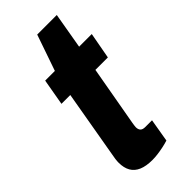

<svg xmlns="http://www.w3.org/2000/svg" viewBox="-225 -728 784 784"><g transform="rotate(-45 167.0 -335.5)"><path d="M146 12Q110 12 86.5 2Q63 -8 51.5 -28Q40 -48 40 -78Q40 -87 41.5 -98.5Q43 -110 46 -125L96 -413H45L65 -527H121L175 -683H288L261 -527H334L313 -413H241L195 -154Q194 -148 193 -141Q192 -134 192 -131Q192 -118 198.5 -111Q205 -104 220 -104H259L242 -4Q226 1 209 4.5Q192 8 176 10Q160 12 146 12Z"/></g></svg>

Font: Archivo Condensed ExtraBold
Style: Italic
Weight: 800
Width: 3
Italic angle: -10°
Designer: Hector Gatti
Foundry: Omnibus-Type
Version: Version 2.001